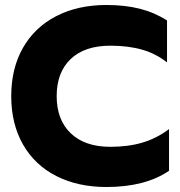

<svg xmlns="http://www.w3.org/2000/svg" viewBox="-20 -734 722 769"><path d="M25 -349Q25 -460 72 -542.5Q119 -625 205.5 -669.5Q292 -714 406 -714Q481 -714 540 -699Q599 -684 649 -652V-484Q605 -519 549.5 -535Q494 -551 422 -551Q319 -551 263 -497.5Q207 -444 207 -349Q207 -254 263.5 -200Q320 -146 422 -146Q494 -146 551 -163Q608 -180 657 -217V-50Q562 15 406 15Q292 15 205.5 -29Q119 -73 72 -155.5Q25 -238 25 -349Z"/></svg>

Font: Prompt
Style: Bold
Weight: 700
Designer: Katatrad Team
Foundry: CadsonDemak
Version: Version 1.000